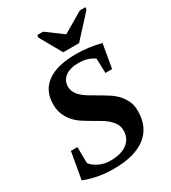

<svg xmlns="http://www.w3.org/2000/svg" viewBox="-210 -976 975 1093"><g transform="rotate(-30 278.0 -429.0)"><path d="M211 10Q106 10 18 -25L49 -201H92L93 -96Q109 -73 144 -56Q177 -40 218 -40Q289 -40 328 -70Q367 -100 367 -153Q367 -178 355 -198Q342 -218 324 -234Q304 -251 281 -264Q265 -273 231 -293Q197 -313 181 -324Q156 -341 137 -363Q118 -384 106 -414Q94 -442 94 -480Q94 -570 159 -617Q224 -664 348 -664Q431 -664 512 -643L485 -487H441L438 -583Q397 -613 335 -613Q280 -613 248 -589Q217 -565 217 -524Q217 -496 238 -470Q259 -444 304 -419Q373 -379 399 -362Q430 -342 449 -320Q470 -296 481 -271Q493 -244 493 -207Q493 -102 421 -46Q348 10 211 10ZM530 -868 527 -852 396 -709H292L211 -852L213 -868H251L358 -789L493 -868Z"/></g></svg>

Font: Libra Serif Modern
Style: Bold Italic
Weight: 700
Italic angle: -12°
Designer: Stefan Peev, Context Ltd
Foundry: Stefan Peev, Context Ltd
Version: Version 1.000